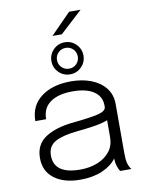

<svg xmlns="http://www.w3.org/2000/svg" viewBox="-99 -991 804 1068"><g transform="rotate(-10 302.5 -456.5)"><path d="M267.5 9.5Q175.5 9.5 120.8 -31.8Q66 -73 66 -148Q66 -224 123.8 -262.2Q181.5 -300.5 280.5 -310.5Q382 -320.5 426.2 -331.5Q470.5 -342.5 470.5 -366.5V-373.5Q470.5 -425 428.5 -453.5Q386.5 -482 309 -482Q228 -482 182.8 -450Q137.5 -418 137.5 -355H76.5Q76.5 -441.5 140.5 -490Q204.5 -538.5 309.5 -538.5Q372.5 -538.5 423 -519Q473.5 -499.5 503.2 -462Q533 -424.5 533 -370.5V-94Q533 -77 534.2 -61.5Q535.5 -46 539 -34.5Q543.5 -20 548.5 -11.5Q553.5 -3 556.5 0H494Q487 -6.5 478.5 -31.5Q473 -48 472 -74Q444.5 -36 391.5 -13.2Q338.5 9.5 267.5 9.5ZM277 -46Q331 -46 375 -63.8Q419 -81.5 444.8 -114.8Q470.5 -148 470.5 -195.5V-290.5Q440.5 -278.5 394.5 -271.2Q348.5 -264 296.5 -259Q213.5 -251 171 -227.5Q128.5 -204 128.5 -151Q128.5 -46 277 -46ZM313 -577.5Q275.5 -577.5 249 -604Q222.5 -630.5 222.5 -668Q222.5 -705.5 249 -732Q275.5 -758.5 313 -758.5Q350.5 -758.5 377 -732Q403.5 -705.5 403.5 -668Q403.5 -630.5 377 -604Q350.5 -577.5 313 -577.5ZM313 -609.5Q337.5 -609.5 354.5 -626.5Q371.5 -643.5 371.5 -668Q371.5 -693 354.5 -710Q337.5 -727 313 -727Q288.5 -727 271.2 -710Q254 -693 254 -668Q254 -643.5 271.2 -626.5Q288.5 -609.5 313 -609.5ZM252.5 -805 367 -921.5H432L305.5 -805Z"/></g></svg>

Font: Epilogue Light
Style: Regular
Weight: 300
Designer: Tyler Finck
Foundry: Etcetera Type Co
Version: Version 2.111; ttfautohint (v1.8.3)